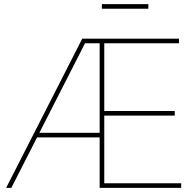

<svg xmlns="http://www.w3.org/2000/svg" viewBox="-20 -916 940 936"><path d="M9.8 0H35.2L160.6 -246.1H465.8V0H863.3V-22.5H488.3V-352.5H832V-375H488.3V-705.1H852.5V-727.5H380.9ZM703.1 -896H476.6V-873.5H703.1ZM171.9 -268.6 394.5 -705.1H465.8V-268.6Z"/></svg>

Font: Raveo Display Display Thin
Style: Regular
Weight: 100
Designer: Jakub Foglar, Rasmus Andersson (Inter)
Foundry: Jakubfoglar.com
Version: Version 1.100;Glyphs 3.2.3 (3260)